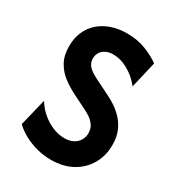

<svg xmlns="http://www.w3.org/2000/svg" viewBox="-160 -737 778 849"><g transform="rotate(30 229.0 -312.5)"><path d="M227.1 13.9Q188.9 13.9 153.1 4.2Q117.4 -5.6 87.8 -21.9Q58.3 -38.2 37.5 -58.3L71.5 -197.2Q88.2 -168.8 113.9 -146.5Q139.6 -124.3 170.1 -111.5Q200.7 -98.6 231.2 -98.6Q256.9 -98.6 275 -108Q293.1 -117.4 303.1 -133.7Q313.2 -150 313.2 -170.1Q313.2 -194.4 301.7 -210.4Q290.3 -226.4 274.7 -236.8Q259 -247.2 247.2 -252.8L173.6 -289.6Q141.7 -305.6 112.5 -327.4Q83.3 -349.3 64.9 -381.9Q46.5 -414.6 46.5 -462.5Q46.5 -502.1 60.1 -534.4Q73.6 -566.7 99.3 -589.9Q125 -613.2 160.8 -626Q196.5 -638.9 241 -638.9Q296.5 -638.9 339.9 -621.2Q383.3 -603.5 410.4 -583.3L378.5 -447.9Q359.7 -472.2 336.1 -489.9Q312.5 -507.6 286.8 -517.7Q261.1 -527.8 235.4 -527.8Q212.5 -527.8 196.9 -519.8Q181.2 -511.8 172.9 -498.3Q164.6 -484.7 164.6 -467.4Q164.6 -451.4 171.9 -438.9Q179.2 -426.4 193.1 -416.7Q206.9 -406.9 225.7 -397.2L300 -360.4Q318.8 -351.4 341 -337.2Q363.2 -322.9 384 -301.4Q404.9 -279.9 418.1 -249.7Q431.2 -219.4 431.2 -177.8Q431.2 -123.6 406.2 -80.2Q381.2 -36.8 335.8 -11.5Q290.3 13.9 227.1 13.9Z"/></g></svg>

Font: Afacad Flux
Style: Bold
Weight: 700
Designer: Kristian Moeller
Foundry: Dicotype
Version: Version 1.100